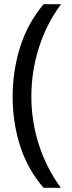

<svg xmlns="http://www.w3.org/2000/svg" viewBox="-20 -734 340 912"><path d="M187 -713.9H270Q200.2 -620.1 164.6 -507.1Q128.9 -394 128.9 -274.9Q128.9 -158.2 164.6 -47.1Q200.2 64 269 158.2H187Q110.8 69.8 75.4 -41.5Q40 -152.8 40 -273.9Q40 -397 75.4 -510Q110.8 -623 187 -713.9Z"/></svg>

Font: NotoSansMyanmarRegular
Style: Regular
Weight: 400
Designer: Monotype Design team
Foundry: Monotype Imaging Inc.
Version: Version 1.05